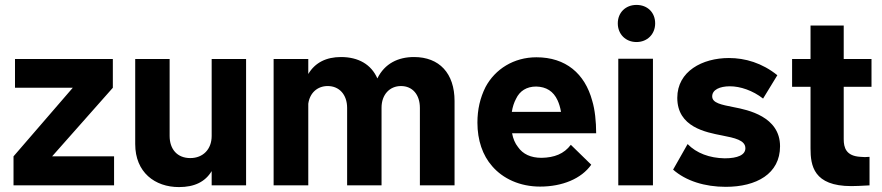

<svg xmlns="http://www.w3.org/2000/svg" viewBox="-20 -754 3589 781"><path d="M192 -118 439 -397V-514H41V-397H276L35 -118V0H444V-118Z M841 -514V-201C841 -147 806 -111 754 -111C701 -111 670 -147 670 -201V-514H530V-168C530 -53 610 7 708 7C772 7 815 -15 841 -58V0H981V-514Z M1664 -522C1600 -522 1545 -496 1515 -435C1490 -492 1438 -522 1367 -522C1308 -522 1262 -500 1234 -453V-514H1093V0H1234V-332C1240 -376 1271 -404 1313 -404C1360 -404 1392 -369 1392 -315V0H1532V-316C1532 -369 1565 -404 1611 -404C1658 -404 1688 -369 1688 -315V0H1829V-343C1829 -456 1767 -522 1664 -522Z M2183 -112C2139 -112 2107 -127 2087 -156C2075 -171 2067 -190 2063 -212H2405C2405 -259 2400 -308 2389 -344C2359 -455 2281 -521 2162 -521C2070 -521 1994 -473 1955 -400C1933 -356 1922 -309 1922 -255C1922 -184 1943 -122 1982 -78C2026 -27 2095 5 2177 5C2267 5 2345 -27 2385 -84L2302 -165C2274 -128 2235 -113 2183 -112ZM2161 -402C2202 -401 2231 -383 2248 -346C2254 -333 2259 -317 2262 -299H2062C2065 -319 2071 -337 2079 -352C2094 -384 2122 -402 2161 -402Z M2569 -583C2613 -583 2645 -615 2645 -659C2645 -703 2614 -734 2569 -734C2525 -734 2493 -703 2493 -659C2493 -615 2525 -583 2569 -583ZM2495 0H2636V-515H2495Z M2932 6C3057 6 3153 -47 3153 -159C3153 -280 3022 -307 2965 -318C2914 -328 2877 -335 2877 -362C2877 -389 2908 -403 2949 -403C2991 -403 3042 -386 3084 -353L3142 -448C3080 -498 3011 -518 2945 -518C2837 -518 2735 -464 2735 -356C2735 -237 2851 -216 2917 -203C2968 -193 3012 -184 3012 -151C3012 -124 2981 -110 2928 -110C2866 -111 2813 -131 2777 -168L2718 -64C2770 -18 2847 6 2932 6Z M3525 -401V-514H3412V-650H3277V-514H3202V-401H3277V-150C3277 -81 3289 3 3443 3C3459 3 3482 2 3517 0V-116C3511 -116 3504 -115 3498 -115C3492 -115 3487 -116 3481 -116C3421 -119 3412 -154 3412 -188V-401Z"/></svg>

Font: Arthouse Owned
Style: Bold
Weight: 700
Designer: Jeremy Tribby
Foundry: Tribby Type
Version: Version 1.000;PS 001.000;hotconv 1.0.88;makeotf.lib2.5.64775